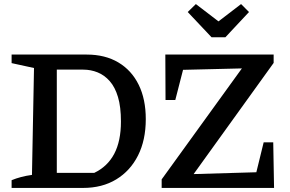

<svg xmlns="http://www.w3.org/2000/svg" viewBox="-20 -923 1423 943"><path d="M406 -655Q496 -655 561 -616.5Q626 -578 661 -507Q696 -436 696 -338Q696 -235 658 -159.5Q620 -84 551 -42Q482 0 388 0H37V-38Q59 -47 83.5 -53.5Q108 -60 137 -64L147 -589L37 -613V-655ZM443 -74Q508 -105 541 -167.5Q574 -230 574 -326Q574 -398 559.5 -446.5Q545 -495 519 -524.5Q493 -554 459.5 -567.5Q426 -581 389 -581H210L259 -630V-25L210 -74ZM774 0V-42L1168 -587L879 -580L841 -432H793L792 -655H1324V-614L931 -68L1239 -77L1275 -224H1322L1326 0ZM1019 -740 902 -864 942 -903 1053 -818 1164 -903 1203 -864 1087 -740Z"/></svg>

Font: Piazzolla 24pt SemiBold
Style: Regular
Weight: 600
Designer: Juan Pablo del Peral
Foundry: Huerta Tipografica
Version: Version 2.005